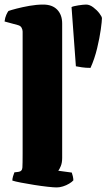

<svg xmlns="http://www.w3.org/2000/svg" viewBox="-30 -820 466 840"><path d="M218 0Q205 0 178 -3Q151 -6 119.5 -11Q88 -16 62 -21Q36 -26 24 -30Q24 -38 27 -48.5Q30 -59 33 -66L50 -68Q67 -70 68 -87Q69 -104 69 -147V-682Q69 -690 64.5 -698.5Q60 -707 49 -710L-10 -726Q-8 -743 -2.5 -755Q3 -767 7 -772Q18 -776 43 -782.5Q68 -789 99 -794.5Q130 -800 159 -800Q199 -800 220.5 -777.5Q242 -755 242 -717V-129Q242 -108 236 -93.5Q230 -79 225 -73L284 -65Q286 -60 288.5 -49.5Q291 -39 291 -31Q285 -24 272.5 -16.5Q260 -9 245.5 -4.5Q231 0 218 0ZM366 -523Q345 -523 328.5 -525.5Q312 -528 302 -530L283 -789Q290 -793 312.5 -796.5Q335 -800 347 -800Q362 -800 378 -788Q394 -776 405 -761.5Q416 -747 416 -740Q416 -728 411 -691.5Q406 -655 395 -609Q384 -563 366 -523Z"/></svg>

Font: Texturina 12pt Black
Style: Regular
Weight: 900
Designer: Guillermo Torres Carreño
Foundry: Omnibus-Type
Version: Version 1.002